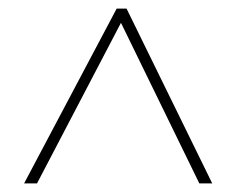

<svg xmlns="http://www.w3.org/2000/svg" viewBox="-20 -737 549 446"><path d="M36 -311 251 -717H274L473 -311H443L261 -684L66 -311Z"/></svg>

Font: Noto Sans Bengali SemiCondensed Thin
Style: Regular
Weight: 100
Width: 4
Designer: Joana Ranito - Universal Thirst; Jelle Bosma - Monotype Design Team
Foundry: Universal Thirst ehf.
Version: Version 3.000; ttfautohint (v1.8.4.7-5d5b)